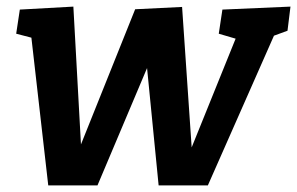

<svg xmlns="http://www.w3.org/2000/svg" viewBox="-20 -559 899 581"><path d="M653 -530 859 -539 850 -466 809 -451 609 2H460L425 -353L275 2H126L75 -445L29 -457L40 -530L202 -539L225 -122L389 -531L531 -538L560 -113L693 -442L642 -457Z"/></svg>

Font: Bitter Pro
Style: Bold Italic
Weight: 700
Italic angle: -9°
Designer: Sol Matas, and Bitter project Authors
Foundry: Sol Matas
Version: Version 1.010